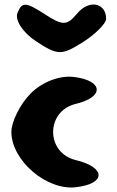

<svg xmlns="http://www.w3.org/2000/svg" viewBox="-20 -879 515 843"><path d="M115 -469C69 -423 30 -345 30 -300C30 -175 184 -42 313 -57C446 -72 446 -144 313 -176C180 -208 180 -391 313 -423C439 -453 434 -525 305 -541C243 -549 166 -520 115 -469ZM57 -823C44 -791 80 -736 138 -698C234 -635 250 -635 344 -694C398 -728 446 -776 446 -796C446 -867 371 -882 320 -821C273 -765 256 -765 173 -819C94 -870 76 -871 57 -823Z"/></svg>

Font: Hussar Skorodowane
Style: Bold
Weight: 700
Foundry: Cannot Into Space Fonts
Version: Version 0.892